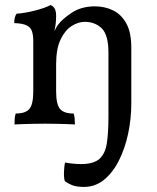

<svg xmlns="http://www.w3.org/2000/svg" viewBox="-20 -487 619 756"><path d="M179 -467Q188 -464 194.5 -454.5Q201 -445 201 -423Q201 -411 199.5 -396Q198 -381 194 -364Q197 -369 200 -375.5Q203 -382 209 -390Q226 -413 263.5 -437.5Q301 -462 354 -462Q392 -462 424.5 -446.5Q457 -431 477 -395.5Q497 -360 497 -299V-127H407V-279Q407 -350 380.5 -375.5Q354 -401 314 -401Q288 -401 262 -384.5Q236 -368 218.5 -331.5Q201 -295 201 -234V-151H111V-325Q111 -348 106 -363.5Q101 -379 85 -387Q69 -395 36 -396Q36 -407 38 -416Q40 -425 45 -433Q76 -435 116 -445Q156 -455 179 -467ZM201 -201V-127Q201 -77 216 -58.5Q231 -40 270 -40Q273 -31 274 -20.5Q275 -10 275 3Q261 2 241 1.5Q221 1 198.5 0.5Q176 0 156 0Q136 0 114 0.5Q92 1 72 1.5Q52 2 37 3Q37 -10 38 -21Q39 -32 42 -40Q81 -40 96 -58.5Q111 -77 111 -127V-201ZM310 249Q280 249 262.5 241.5Q245 234 235 226Q231 211 232 188.5Q233 166 236 153Q253 156 269 157.5Q285 159 300 159Q348 159 371 139Q394 119 400.5 78Q407 37 407 -26V-205H497V-80Q497 -19 484.5 39.5Q472 98 448 145.5Q424 193 389.5 221Q355 249 310 249Z"/></svg>

Font: Vollkorn
Style: Regular
Weight: 400
Designer: Friedrich Althausen
Foundry: Friedrich Althausen
Version: Version 4.104